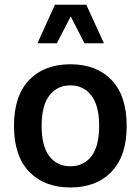

<svg xmlns="http://www.w3.org/2000/svg" viewBox="-20 -806 608 831"><path d="M284.7 -527.8Q397.9 -527.8 463.1 -459.5Q528.3 -391.1 528.3 -261.2Q528.3 -131.3 462.9 -63Q397.5 5.4 284.7 5.4Q171.9 5.4 106.2 -63Q40.5 -131.3 40.5 -261.2Q40.5 -391.1 106 -459.5Q171.4 -527.8 284.7 -527.8ZM284.7 -436.5Q227.5 -436.5 193.8 -392.8Q160.2 -349.1 160.2 -261.2Q160.2 -173.3 193.6 -129.9Q227.1 -86.4 284.7 -86.4Q342.3 -86.4 375.7 -129.9Q409.2 -173.3 409.2 -261.2Q409.2 -349.1 375.2 -392.8Q341.3 -436.5 284.7 -436.5ZM429.7 -618.7H345.7L286.1 -734.9L226.1 -618.7H142.1L217.8 -785.6H353.5Z"/></svg>

Font: Estedad-FD SemiBold
Style: Regular
Weight: 600
Designer: Amin Abedi
Version: Version 7.3